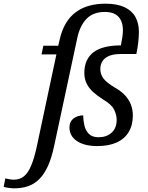

<svg xmlns="http://www.w3.org/2000/svg" viewBox="-156 -785 803 1045"><path d="M-78 240Q-93 240 -109.5 237.5Q-126 235 -136 232L-127 186Q-119 188 -105.5 190.5Q-92 193 -81 193Q-48 193 -25.5 174.5Q-3 156 14 115.5Q31 75 45 9L151 -489H70L80 -536H161L168 -566Q180 -621 203 -659Q226 -697 259 -720.5Q292 -744 332 -754.5Q372 -765 418 -765Q481 -765 521.5 -746Q562 -727 581 -692.5Q600 -658 600 -612Q600 -587 596.5 -555Q593 -523 586 -491H500Q463 -491 438.5 -481Q414 -471 402 -452.5Q390 -434 390 -409Q390 -381 407 -358Q424 -335 473 -306Q506 -287 526.5 -264Q547 -241 557 -214Q567 -187 567 -156Q567 -104 544.5 -66.5Q522 -29 479 -9.5Q436 10 374 10Q303 10 262.5 -17.5Q222 -45 222 -92Q222 -123 244 -140Q266 -157 297 -157Q297 -129 303.5 -101.5Q310 -74 328 -56Q346 -38 381 -38Q423 -38 451 -62.5Q479 -87 479 -133Q479 -160 465 -188.5Q451 -217 403 -245Q373 -264 350.5 -284.5Q328 -305 315.5 -330.5Q303 -356 303 -388Q303 -426 316 -454.5Q329 -483 354 -501.5Q379 -520 416.5 -529Q454 -538 502 -538Q507 -562 510 -583Q513 -604 513 -621Q513 -651 502.5 -673.5Q492 -696 470.5 -708Q449 -720 415 -720Q351 -720 315 -682.5Q279 -645 265 -580L139 8Q125 75 104.5 119.5Q84 164 57 190.5Q30 217 -3.5 228.5Q-37 240 -78 240Z"/></svg>

Font: Noto Serif
Style: Italic
Weight: 400
Italic angle: -12°
Designer: Monotype Design Team
Foundry: Monotype Imaging Inc.
Version: Version 2.013